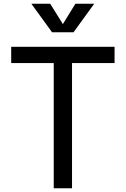

<svg xmlns="http://www.w3.org/2000/svg" viewBox="-20 -1009 674 1029"><path d="M40 0ZM594 -671H366V0H268V-671H40V-758H594ZM485 -989 374 -836H259L148 -989H249L317 -880L384 -989Z"/></svg>

Font: Biryani
Style: Regular
Weight: 400
Designer: Dan Reynolds and Mathieu Reguer
Foundry: Dan Reynolds and Mathieu Reguer
Version: Version 1.004; ttfautohint (v1.1) -l 5 -r 5 -G 72 -x 0 -D la